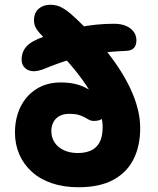

<svg xmlns="http://www.w3.org/2000/svg" viewBox="-20 -778 665 808"><path d="M310 10Q248 10 198 -7Q148 -24 113.5 -55.5Q79 -87 61 -129Q43 -171 43 -220Q43 -280 66 -327.5Q89 -375 132.5 -403Q176 -431 236 -431Q295 -431 337 -410.5Q379 -390 401 -362Q423 -334 423 -311Q423 -293 412.5 -281Q402 -269 374 -269Q364 -269 355.5 -273.5Q347 -278 336.5 -284Q326 -290 311 -294.5Q296 -299 273 -299Q245 -299 228 -288.5Q211 -278 203.5 -261.5Q196 -245 196 -227Q196 -199 210 -178Q224 -157 249.5 -145.5Q275 -134 307 -134Q338 -134 361.5 -144Q385 -154 398.5 -178Q412 -202 412 -243Q412 -292 381.5 -353Q351 -414 298.5 -479.5Q246 -545 179 -606Q144 -639 133.5 -656Q123 -673 123 -692Q123 -724 142.5 -741Q162 -758 192 -758Q206 -758 221 -754Q236 -750 256 -736.5Q276 -723 304 -696Q391 -614 450 -534.5Q509 -455 539.5 -380.5Q570 -306 570 -239Q570 -164 542 -108Q514 -52 456.5 -21Q399 10 310 10ZM163 -487Q120 -471 95.5 -484.5Q71 -498 71 -528Q71 -559 91 -582Q111 -605 165 -624Q235 -648 310 -663Q385 -678 459 -678Q503 -678 528.5 -658.5Q554 -639 554 -608Q554 -588 544 -576.5Q534 -565 512 -564Q437 -561 380 -551.5Q323 -542 272 -526.5Q221 -511 163 -487Z"/></svg>

Font: Shantell Sans Light
Style: Bold
Weight: 700
Version: Version 1.011;[c5ecc13dd]